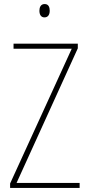

<svg xmlns="http://www.w3.org/2000/svg" viewBox="-20 -930 440 950"><path d="M201 -910C181 -910 175 -893 175 -877C175 -859 182 -844 200 -844C218 -844 226 -858 226 -877C226 -893 221 -910 201 -910ZM374 0V-25H62L365 -691V-714H47V-689H335L30 -22V0Z"/></svg>

Font: Noto Sans Malayalam Condensed Thin
Style: Regular
Weight: 100
Width: 3
Designer: Jelle Bosma - Monotype Design Team
Foundry: Monotype Imaging Inc.
Version: Version 2.104